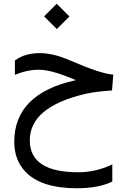

<svg xmlns="http://www.w3.org/2000/svg" viewBox="-20 -692 678 1026"><path d="M215.7 -604.6 283.1 -672 351 -604.1 283.6 -536.7ZM386.2 -263.7Q358.4 -274.9 331.1 -285.6Q246.6 -318.8 187.5 -319.3Q124.5 -319.3 59.6 -292V-368.7Q110.8 -407.7 191.4 -408.2Q263.7 -408.2 349.6 -371.1Q522.9 -295.9 585.4 -293.5L578.6 -208.5Q492.7 -203.1 436 -190.4Q139.2 -120.6 139.2 58.1Q139.2 228.5 398.4 228.5Q492.2 228.5 580.1 186.5V278.3Q505.9 314 391.6 314Q197.8 314 114.3 224.1Q56.2 161.6 56.2 65.9Q56.2 -190.4 381.3 -262.7Z"/></svg>

Font: Dirooz
Style: Regular
Weight: 400
Foundry: DejaVu fonts team - Redesigned by Saber Rastikerdar
Version: Version 0.2.1